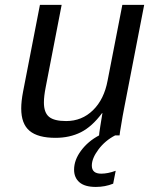

<svg xmlns="http://www.w3.org/2000/svg" viewBox="-20 -548 640 777"><path d="M229.5 -528.3 164.6 -193.4Q157.7 -158.2 157.7 -133.3Q157.7 -92.3 178.5 -75.2Q199.2 -58.1 247.6 -58.1Q311.5 -58.1 356.4 -102.1Q401.4 -146 415.5 -222.2L475.1 -528.3H563.5L482.9 -112.8Q479.5 -96.2 476.3 -77.9Q473.1 -59.6 470.5 -43.2Q467.8 -26.9 465.8 -15.1Q463.9 -3.4 463.9 0H380.9Q380.9 -5.4 386 -37.8Q391.1 -70.3 394.5 -90.3H393.1Q352.5 -35.6 307.4 -12.9Q262.2 9.8 204.6 9.8Q133.3 9.8 99.6 -18.6Q65.9 -46.9 65.9 -108.9Q65.9 -138.2 73.2 -176.3L141.6 -528.3ZM367.7 208.5Q323.2 208.5 301.5 189.7Q279.8 170.9 279.8 138.7Q279.8 99.6 307.9 61.8Q335.9 23.9 380.9 0H445.8Q405.3 21 378.4 56.9Q351.6 92.8 351.6 122.1Q351.6 154.8 389.6 154.8Q416.5 154.8 448.2 143.1L438 195.3Q405.3 208.5 367.7 208.5Z"/></svg>

Font: Liberation Mono
Style: Italic
Weight: 400
Italic angle: -12°
Monospace: yes
Designer: Steve Matteson
Foundry: Ascender Corporation
Version: Version 2.1.5